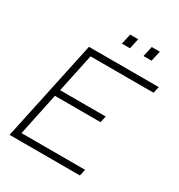

<svg xmlns="http://www.w3.org/2000/svg" viewBox="-204 -1021 1077 1156"><g transform="rotate(30 334.5 -443.0)"><path d="M184 -698H669L659 -653H221L164 -385H481L471 -340H154L92 -45H534L524 0H35ZM512 -886H568L552 -814H496ZM362 -886H418L402 -814H346Z"/></g></svg>

Font: Azeret Mono Thin
Style: Italic
Weight: 100
Italic angle: -12°
Designer: Martin Vácha
Foundry: Displaay
Version: Version 1.000; Glyphs 3.0.3, build 3074